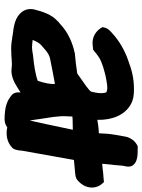

<svg xmlns="http://www.w3.org/2000/svg" viewBox="93 -717 644 870"><g transform="rotate(90 415.0 -282.0)"><path d="M22 -111C19 -94 22 -76 33 -61C57 -27 100 -22 142 -17L144 -16H145C158 -16 173 -9 214 -11C240 -11 268 -16 284 -13C293 -12 300 -12 306 -12H308C347 -15 381 -43 399 -53C399 -46 394 -24 416 -9C434 5 456 15 493 18H495C496 18 500 19 510 19C522 20 540 20 557 7C582 13 621 12 649 -15L652 -18C663 -34 662 -57 663 -61C674 -124 684 -178 704 -291L705 -295C726 -297 749 -299 769 -301C770 -301 787 -303 794 -309C842 -348 835 -399 812 -423L805 -431L794 -430C794 -430 777 -428 771 -428H769C752 -426 738 -424 722 -423C723 -436 725 -451 726 -465C729 -482 729 -503 731 -517L732 -522C732 -524 740 -544 730 -561V-562H729C716 -581 688 -585 649 -584H643L637 -581C616 -570 603 -549 599 -528L591 -483C586 -455 585 -433 584 -408C580 -408 573 -407 567 -407C554 -406 539 -404 523 -401C525 -466 502 -525 454 -552C433 -564 414 -567 384 -567C336 -567 299 -558 254 -541C213 -527 166 -502 130 -468C123 -462 107 -449 104 -430L103 -424C118 -395 149 -375 186 -380L205 -382L213 -388L225 -398C245 -414 266 -424 318 -437C351 -444 382 -450 395 -443H397C399 -443 408 -421 396 -377V-375C394 -365 361 -344 313 -310C282 -305 252 -302 221 -299H220L218 -298C175 -289 130 -269 97 -240V-239H96C90 -233 84 -229 77 -223V-222C45 -195 32 -151 22 -112ZM161 -108C162 -111 165 -118 172 -131C181 -146 186 -147 208 -167C220 -177 232 -184 246 -187C284 -195 324 -202 360 -209C363 -191 355 -156 346 -131C316 -120 274 -114 234 -110H233C216 -107 203 -105 195 -105C184 -106 171 -106 161 -108ZM508 -288C525 -290 546 -289 568 -290C549 -197 536 -140 526 -95C523 -109 522 -126 519 -142C514 -178 504 -224 507 -265Z"/></g></svg>

Font: Vapor
Style: BlkObl
Weight: 900
Foundry: Cannot Into Space Fonts
Version: Version 0.179